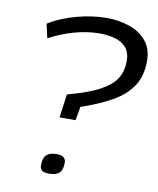

<svg xmlns="http://www.w3.org/2000/svg" viewBox="-84 -816 730 885"><g transform="rotate(10 280.5 -373.5)"><path d="M209 -261 224 -371Q322 -397 375 -426Q428 -455 448.5 -490Q469 -525 469 -568Q469 -610 449 -633Q429 -656 396 -665Q363 -674 326 -674Q267 -674 206.5 -657Q146 -640 90 -610L75 -676Q134 -712 206.5 -731Q279 -750 345 -750Q400 -750 449.5 -733.5Q499 -717 530 -680.5Q561 -644 561 -586Q561 -515 528.5 -467Q496 -419 436.5 -386Q377 -353 295 -325L284 -261ZM163 -29Q163 -63 178.5 -77.5Q194 -92 225 -92Q269 -92 269 -59Q269 -25 253.5 -11Q238 3 207 3Q183 3 173 -4.5Q163 -12 163 -29Z"/></g></svg>

Font: Georama Extended
Style: Italic
Weight: 400
Width: 7
Italic angle: -9°
Designer: Jean-Baptiste Levee
Foundry: Production Type
Version: Version 1.000